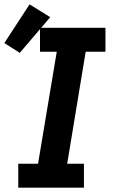

<svg xmlns="http://www.w3.org/2000/svg" viewBox="-55 -863 525 883"><path d="M29 0V-110H120L206 -625H129V-735H430V-625H339L254 -110H331V0ZM36 -620 -35 -665 81 -843 176 -784Z"/></svg>

Font: Iosevka Etoile XBdObl
Style: Regular
Weight: 800
Italic angle: -9°
Designer: Belleve Invis
Foundry: Belleve Invis
Version: Version 15.5.2; ttfautohint (v1.8.4)